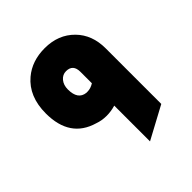

<svg xmlns="http://www.w3.org/2000/svg" viewBox="-168 -685 808 808"><g transform="rotate(-45 236.0 -280.5)"><path d="M262 15V-198Q236 -190 209 -190Q181 -190 156 -199Q35 -234 35 -378Q35 -479 99 -533Q150 -576 226 -576Q307 -576 358 -524Q407 -474 407 -394V-63ZM262 -399Q262 -444 221 -444Q200 -444 186 -427Q172 -410 172 -384Q172 -324 217 -319Q220 -319 224 -319Q243 -319 262 -331Z"/></g></svg>

Font: Tajawal ExtraBold
Style: Regular
Weight: 800
Designer: Boutros Fonts
Foundry: Created by Boutros International 2017
Version: Version 1.700